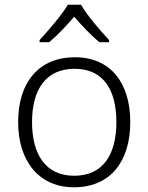

<svg xmlns="http://www.w3.org/2000/svg" viewBox="-20 -785 630 815"><path d="M324 -765H268C243 -722 185 -655 148 -615V-606H189C225 -636 263 -677 295 -714C327 -677 366 -635 402 -606H443V-615C406 -654 348 -722 324 -765ZM533 -267C533 -432 450 -542 298 -542C148 -542 57 -439 57 -267C57 -99 147 10 294 10C449 10 533 -100 533 -267ZM116 -267C116 -408 177 -493 297 -493C422 -493 474 -399 474 -267C474 -131 419 -39 295 -39C173 -39 116 -130 116 -267Z"/></svg>

Font: Noto Sans Bengali Light
Style: Regular
Weight: 300
Designer: Jelle Bosma - Monotype Design Team
Foundry: Monotype Imaging Inc.
Version: Version 2.003